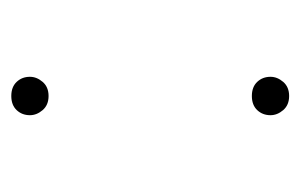

<svg xmlns="http://www.w3.org/2000/svg" viewBox="-116 -403 532 340"><g transform="rotate(-90 150.0 -233.0)"><path d="M150 -413Q134 -413 125 -423.5Q116 -434 116 -446Q116 -460 125 -469.5Q134 -479 150 -479Q166 -479 175 -469.5Q184 -460 184 -446Q184 -434 175 -423.5Q166 -413 150 -413ZM150 13Q134 13 125 2.5Q116 -8 116 -20Q116 -34 125 -43.5Q134 -53 150 -53Q166 -53 175 -43.5Q184 -34 184 -20Q184 -8 175 2.5Q166 13 150 13Z"/></g></svg>

Font: Source Serif Pro ExtraLight
Style: Regular
Weight: 200
Designer: Frank Grießhammer
Foundry: Adobe Systems Incorporated
Version: Version 3.001;hotconv 1.0.111;makeotfexe 2.5.65597